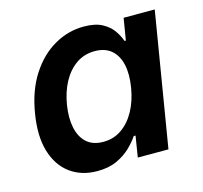

<svg xmlns="http://www.w3.org/2000/svg" viewBox="-86 -645 794 751"><g transform="rotate(-15 310.5 -270.0)"><path d="M220.2 10.3Q155.8 10.3 110.4 -23.2Q64.9 -56.6 46.1 -119.4Q27.3 -182.1 42 -270.5Q56.6 -360.4 96.9 -422.6Q137.2 -484.9 193.6 -517.3Q250 -549.8 313.5 -549.8Q359.9 -549.8 388.2 -534.4Q416.5 -519 431.6 -496.8Q446.8 -474.6 453.6 -454.1H459L473.6 -542.5H599.6L509.8 0H385.7L399.4 -85.4H392.1Q377.9 -64 355 -42Q332 -20 299.1 -4.9Q266.1 10.3 220.2 10.3ZM272 -94.2Q314 -94.2 346.4 -116.7Q378.9 -139.2 400.6 -178.7Q422.4 -218.3 431.2 -271Q439.9 -324.2 431.2 -363.3Q422.4 -402.3 397 -424.1Q371.6 -445.8 330.1 -445.8Q287.6 -445.8 254.9 -423.1Q222.2 -400.4 200.9 -361.1Q179.7 -321.8 171.4 -271Q163.1 -219.7 171.4 -179.7Q179.7 -139.6 204.8 -116.9Q230 -94.2 272 -94.2Z"/></g></svg>

Font: Inter 16pt SemiBold
Style: Italic
Weight: 600
Italic angle: -9.3988°
Version: Version 4.001;git-66647c0bb